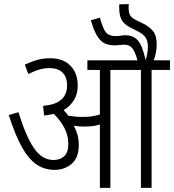

<svg xmlns="http://www.w3.org/2000/svg" viewBox="-20 -916 849 936"><path d="M364 -209Q364 -147 329.5 -117.5Q295 -88 246 -88Q197 -88 158.5 -114Q120 -140 87 -198.5Q54 -257 23 -355L70 -369Q106 -252 145.5 -194Q185 -136 241 -136Q273 -136 293 -154.5Q313 -173 313 -214Q313 -258 292.5 -295Q272 -332 242 -361Q220 -355 195 -353L190 -400Q251 -405 279 -430.5Q307 -456 307 -499Q307 -540 285 -562Q263 -584 222 -584Q195 -584 170 -576.5Q145 -569 118 -555L101 -601Q131 -615 160 -623.5Q189 -632 225 -632Q288 -632 323.5 -595.5Q359 -559 359 -499Q359 -458 340.5 -428Q322 -398 290 -379Q303 -366 313 -352Q331 -349 348 -347.5Q365 -346 382 -346Q406 -346 426 -348.5Q446 -351 467 -358V-575H406V-622H809V-575H719V0H667V-575H518V0H467V-309Q448 -303 428.5 -301Q409 -299 390 -299Q364 -299 340 -303Q351 -283 357.5 -259.5Q364 -236 364 -209ZM652 -615Q639 -665 624.5 -681.5Q610 -698 588 -698Q575 -698 563 -696.5Q551 -695 538 -695Q513 -695 492.5 -703.5Q472 -712 455 -738.5Q438 -765 423 -817L467 -830Q482 -775 497 -757.5Q512 -740 543 -740Q555 -740 568 -742Q581 -744 593 -744Q629 -744 651.5 -719.5Q674 -695 690 -623Q695 -640 698 -655.5Q701 -671 701 -690Q701 -716 690 -732.5Q679 -749 656 -761L629 -775Q593 -791 577 -812.5Q561 -834 561 -881Q561 -884 561 -888Q561 -892 562 -895L608 -896Q607 -892 607 -888Q607 -884 607 -880Q607 -855 614 -842Q621 -829 647 -816L676 -802Q707 -787 725.5 -765Q744 -743 744 -699Q744 -678 739.5 -656.5Q735 -635 727 -615Z"/></svg>

Font: Noto Sans Condensed Light
Style: Regular
Weight: 300
Width: 3
Designer: Monotype Design Team
Foundry: Monotype Imaging Inc.
Version: Version 2.013; ttfautohint (v1.8.4.7-5d5b)